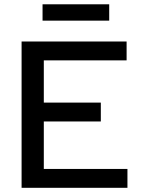

<svg xmlns="http://www.w3.org/2000/svg" viewBox="-20 -896 690 916"><path d="M83 0V-698H584V-608H189V-406.5H461V-316.5H189V-90H588V0ZM183 -797.5V-875.5H501V-797.5Z"/></svg>

Font: Azeret Mono Thin
Style: Regular
Weight: 100
Designer: Martin Vácha
Foundry: Displaay
Version: Version 1.002